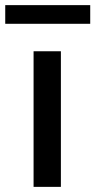

<svg xmlns="http://www.w3.org/2000/svg" viewBox="-58 -728 371 748"><path d="M179.2 0H72.8V-528.3H179.2ZM293.5 -635.3H-37.6V-708H293.5Z"/></svg>

Font: Heebo Medium
Style: Regular
Weight: 500
Designer: Oded Ezer
Foundry: Ezer Type House
Version: Version 3.100